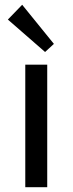

<svg xmlns="http://www.w3.org/2000/svg" viewBox="-20 -785 304 805"><path d="M86 0H178V-514H86ZM13 -703 169 -567 206 -601 73 -765Z"/></svg>

Font: Telex Regular
Style: Regular
Weight: 400
Designer: Andres Torresi
Foundry: Andres Torresi
Version: Version 1.001